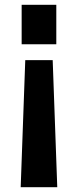

<svg xmlns="http://www.w3.org/2000/svg" viewBox="-20 -778 324 798"><path d="M70 -758H214V-594H70ZM85 -528H199L218 0H66Z"/></svg>

Font: Biryani
Style: Bold
Weight: 700
Designer: Dan Reynolds and Mathieu Reguer
Foundry: Dan Reynolds and Mathieu Reguer
Version: Version 1.004; ttfautohint (v1.1) -l 5 -r 5 -G 72 -x 0 -D la